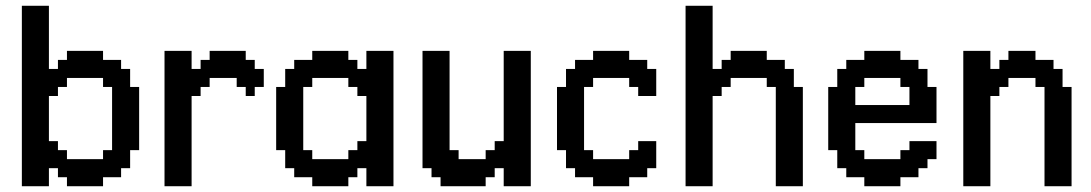

<svg xmlns="http://www.w3.org/2000/svg" viewBox="-20 -645 3778 665"><path d="M336.9 -93.8V-125H368.2V-343.8H336.9V-375H211.9V-343.8H180.7V-312.5H149.4V-156.2H180.7V-125H211.9V-93.8ZM55.7 0V-625H149.4V-406.2H180.7V-437.5H211.9V-468.8H336.9V-437.5H399.4V-406.2H430.7V-343.8H461.9V-125H430.7V-62.5H399.4V-31.2H336.9V0H211.9V-31.2H180.7V-62.5H149.4V0Z M549.8 0V-468.8H643.6V-406.2H674.8V-437.5H706.1V-468.8H831.1V-437.5H862.3V-406.2H893.6V-343.8H862.3V-312.5H831.1V-343.8H799.8V-375H706.1V-343.8H674.8V-312.5H643.6V0Z M1186.5 -93.8V-125H1217.8V-156.2H1249V-312.5H1217.8V-343.8H1186.5V-375H1061.5V-343.8H1030.3V-125H1061.5V-93.8ZM1061.5 0V-31.2H999V-62.5H967.8V-125H936.5V-343.8H967.8V-406.2H999V-437.5H1061.5V-468.8H1186.5V-437.5H1217.8V-406.2H1249V-468.8H1342.8V0H1249V-62.5H1217.8V-31.2H1186.5V0Z M1505.9 0V-31.2H1474.6V-62.5H1443.4V-468.8H1537.1V-125H1568.4V-93.8H1662.1V-125H1693.4V-156.2H1724.6V-468.8H1818.4V0H1724.6V-62.5H1693.4V-31.2H1662.1V0Z M2034.2 0V-31.2H1971.7V-62.5H1940.4V-125H1909.2V-343.8H1940.4V-406.2H1971.7V-437.5H2034.2V-468.8H2159.2V-437.5H2221.7V-406.2H2252.9V-312.5H2190.4V-343.8H2159.2V-375H2034.2V-343.8H2002.9V-125H2034.2V-93.8H2159.2V-125H2190.4V-156.2H2252.9V-62.5H2221.7V-31.2H2159.2V0Z M2354.5 0V-625H2448.2V-406.2H2479.5V-437.5H2510.7V-468.8H2635.7V-437.5H2698.2V-406.2H2729.5V-343.8H2760.7V0H2667V-343.8H2635.7V-375H2510.7V-343.8H2479.5V-312.5H2448.2V0Z M3129.9 -281.2V-343.8H3098.6V-375H2973.6V-343.8H2942.4V-281.2ZM2973.6 0V-31.2H2911.1V-62.5H2879.9V-125H2848.6V-343.8H2879.9V-406.2H2911.1V-437.5H2973.6V-468.8H3098.6V-437.5H3161.1V-406.2H3192.4V-343.8H3223.6V-218.8H2942.4V-125H2973.6V-93.8H3098.6V-125H3129.9V-156.2H3223.6V-93.8H3192.4V-62.5H3161.1V-31.2H3098.6V0Z M3316.4 0V-468.8H3410.2V-406.2H3441.4V-437.5H3472.7V-468.8H3566.4V-437.5H3628.9V-406.2H3660.2V-343.8H3691.4V0H3597.7V-343.8H3566.4V-375H3472.7V-343.8H3441.4V-312.5H3410.2V0Z"/></svg>

Font: Terminal Grotesque
Style: Regular
Weight: 400
Designer: Raphaël Bastide
Foundry: http://raphaelbastide.com
Version: Version 1.0